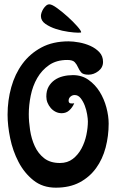

<svg xmlns="http://www.w3.org/2000/svg" viewBox="-20 -871 529 887"><path d="M297 -680Q318 -680 345.5 -675Q373 -670 397.5 -659Q422 -648 439 -630Q456 -612 456 -585Q456 -559 434.5 -542.5Q413 -526 389 -526Q364 -526 355 -536.5Q346 -547 340.5 -560Q335 -573 325.5 -583.5Q316 -594 291 -594Q241 -594 207 -570.5Q173 -547 152 -510.5Q131 -474 122 -429.5Q113 -385 113 -344Q113 -309 119 -269.5Q125 -230 140.5 -196Q156 -162 184 -140Q212 -118 257 -118Q292 -118 316.5 -137Q341 -156 356.5 -185Q372 -214 379 -247.5Q386 -281 386 -310Q386 -322 382.5 -343Q379 -364 371.5 -383.5Q364 -403 352.5 -417.5Q341 -432 325 -432Q314 -432 305.5 -424.5Q297 -417 297 -406Q297 -395 306 -393.5Q315 -392 323 -394Q315 -375 300.5 -361.5Q286 -348 265 -348Q250 -348 237 -354.5Q224 -361 214.5 -372Q205 -383 199.5 -396.5Q194 -410 194 -425Q194 -452 204.5 -470.5Q215 -489 232 -501Q249 -513 271 -518.5Q293 -524 317 -524Q358 -524 389 -502Q420 -480 440.5 -447Q461 -414 471.5 -374.5Q482 -335 482 -300Q482 -243 468 -189.5Q454 -136 424 -94.5Q394 -53 348 -28.5Q302 -4 238 -4Q177 -4 134.5 -38Q92 -72 65.5 -123Q39 -174 27 -232.5Q15 -291 15 -341Q15 -407 32 -468Q49 -529 83.5 -576Q118 -623 171 -651.5Q224 -680 297 -680ZM355 -722Q355 -720 341 -720Q325 -720 296 -724Q267 -728 239 -737Q211 -746 190 -760.5Q169 -775 169 -797Q169 -804 172 -813Q175 -822 180.5 -830.5Q186 -839 193 -845Q200 -851 208 -851Q220 -851 244 -833.5Q268 -816 293 -793.5Q318 -771 336.5 -750Q355 -729 355 -722Z"/></svg>

Font: Gloria
Style: Regular
Weight: 400
Designer: Peter Wiegel
Foundry: Peter Wiegel
Version: Version 1.000